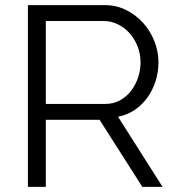

<svg xmlns="http://www.w3.org/2000/svg" viewBox="-20 -730 693 750"><path d="M89 0V-710H389Q435 -710 473.5 -690.5Q512 -671 540 -639.5Q568 -608 583.5 -568Q599 -528 599 -487Q599 -448 587.5 -412.5Q576 -377 555.5 -348.5Q535 -320 506 -300.5Q477 -281 441 -274L615 0H536L369 -262H159V0ZM159 -324H391Q422 -324 447.5 -337.5Q473 -351 491 -374Q509 -397 519 -426Q529 -455 529 -487Q529 -519 517.5 -548.5Q506 -578 486.5 -600Q467 -622 440.5 -635Q414 -648 385 -648H159Z"/></svg>

Font: Oxford Sans
Style: Regular
Weight: 400
Designer: Matt McInerney, Pablo Impallari, Rodrigo Fuenzalida
Foundry: Matt McInerney, Pablo Impallari, Rodrigo Fuenzalida
Version: Version 3.000g; ttfautohint (v1.5) -l 8 -r 28 -G 28 -x 14 -D